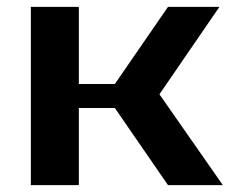

<svg xmlns="http://www.w3.org/2000/svg" viewBox="-20 -540 690 560"><path d="M315 -225H210V0H70V-520H210V-295H315L470 -520H620L445 -265L630 0H470Z"/></svg>

Font: Prosto One
Style: Regular
Weight: 400
Designer: Pavel Emelyanov and Jovanny lemonad
Foundry: Pavel Emelyanov and Jovanny Lemonad
Version: Version 1.001